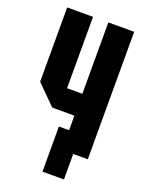

<svg xmlns="http://www.w3.org/2000/svg" viewBox="-156 -776 752 991"><g transform="rotate(20 220.0 -280.0)"><path d="M404 -700V0H262V-188H140L36 -292V-700H178V-308H262V-700ZM206 140V-108H324V140Z"/></g></svg>

Font: Tektur Condensed SemiBold
Style: Regular
Weight: 600
Width: 3
Designer: Adam Jagosz
Foundry: Adam Jagosz
Version: Version 1.005;gftools[0.9.30]